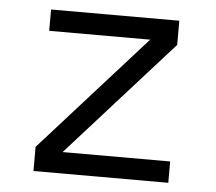

<svg xmlns="http://www.w3.org/2000/svg" viewBox="-43 -563 686 610"><g transform="rotate(5 300.0 -258.0)"><path d="M85 0V-77L418 -448H96V-516H505V-439L172 -68H515V0Z"/></g></svg>

Font: iA Writer Mono V
Style: Regular
Weight: 400
Designer: Mike Abbink, Paul van der Laan, Pieter van Rosmalen
Foundry: Bold Monday
Version: Version 2.000